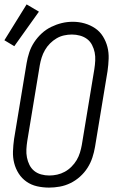

<svg xmlns="http://www.w3.org/2000/svg" viewBox="-22 -845 542 873"><path d="M201 8Q173 8 146.5 2Q120 -4 98.5 -19Q77 -34 63 -56Q49 -78 42.5 -103.5Q36 -129 37 -157Q38 -185 42 -213L99 -558Q103 -582 111 -606.5Q119 -631 133.5 -653Q148 -675 167.5 -693Q187 -711 210.5 -722.5Q234 -734 258.5 -740Q283 -746 309 -746Q337 -746 363 -738.5Q389 -731 410.5 -716.5Q432 -702 446 -679.5Q460 -657 466.5 -631.5Q473 -606 472 -578Q471 -550 467 -522L410 -177Q406 -153 398 -128.5Q390 -104 376 -82Q362 -60 342 -42Q322 -24 298.5 -12.5Q275 -1 250 3.5Q225 8 201 8ZM202 -47Q220 -47 238 -51Q256 -55 272.5 -64Q289 -73 303 -87Q317 -101 326.5 -117Q336 -133 341.5 -151Q347 -169 350 -186L407 -531Q410 -550 411 -569.5Q412 -589 408.5 -606.5Q405 -624 396.5 -640.5Q388 -657 374 -667.5Q360 -678 342 -683Q324 -688 305 -688Q287 -688 269 -684Q251 -680 235 -670.5Q219 -661 205.5 -647.5Q192 -634 182.5 -617.5Q173 -601 167.5 -583.5Q162 -566 159 -549L102 -204Q99 -185 98 -166Q97 -147 100.5 -129Q104 -111 112 -95Q120 -79 133.5 -68Q147 -57 165 -52Q183 -47 202 -47ZM43 -635 -2 -662 99 -825 155 -792Z"/></svg>

Font: Iosevka Curly Slab LtObl
Style: Regular
Weight: 300
Italic angle: -9°
Monospace: yes
Designer: Belleve Invis
Foundry: Belleve Invis
Version: Version 11.0.0; ttfautohint (v1.8.3)